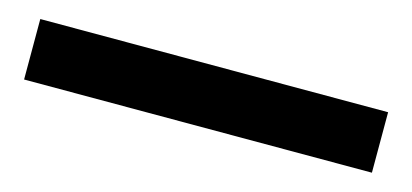

<svg xmlns="http://www.w3.org/2000/svg" viewBox="-27 36 586 273"><g transform="rotate(15 266.0 172.5)"><path d="M10 216.8V127.8H522V216.8Z"/></g></svg>

Font: Eczar
Style: Regular
Weight: 400
Designer: Vaibhav Singh
Foundry: Rosetta Type Foundry
Version: Version 2.000